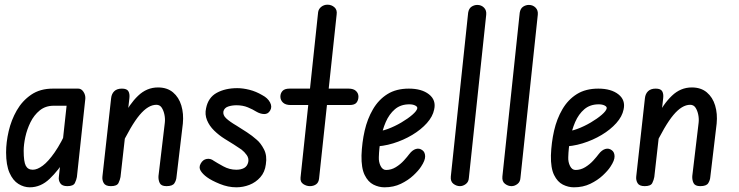

<svg xmlns="http://www.w3.org/2000/svg" viewBox="-20 -794 3151 819"><path d="M107 5Q82 5 58.5 -9.5Q35 -24 20.5 -57Q6 -90 6 -144Q6 -187 17 -234.5Q28 -282 51.5 -323Q75 -364 113 -390Q151 -416 205 -416H294L286 -343H209Q174 -343 149.5 -323Q125 -303 110 -272.5Q95 -242 88 -209.5Q81 -177 81 -151Q81 -104 90 -87Q99 -70 120 -70Q139 -70 162.5 -87.5Q186 -105 213.5 -144.5Q241 -184 270 -249L259 -116Q230 -68 192 -31.5Q154 5 107 5ZM267 0Q245 0 237 -12.5Q229 -25 231 -39L272 -416H314Q327 -416 336 -402.5Q345 -389 344 -373L308 -39Q306 -27 299.5 -13.5Q293 0 267 0Z M453 0Q430 0 422.5 -13Q415 -26 417 -42L454 -375Q456 -394 467.5 -405Q479 -416 500 -416Q521 -416 527.5 -405Q534 -394 532 -376L494 -39Q492 -27 485.5 -13.5Q479 0 453 0ZM690 0Q668 0 661.5 -13Q655 -26 656 -43L683 -270Q685 -287 681.5 -304.5Q678 -322 670 -334.5Q662 -347 647 -347Q612 -347 575.5 -303.5Q539 -260 491 -159L504 -293Q532 -350 569 -385.5Q606 -421 654 -421Q693 -421 718 -400Q743 -379 753.5 -344Q764 -309 760 -267L733 -40Q732 -25 724 -12.5Q716 0 690 0Z M988 5Q953 5 917.5 -9.5Q882 -24 863 -38Q845 -51 836 -65.5Q827 -80 836 -96Q845 -113 861.5 -116Q878 -119 892 -108Q906 -99 932.5 -84.5Q959 -70 988 -70Q1008 -70 1021.5 -77.5Q1035 -85 1039 -103Q1042 -119 1032.5 -132.5Q1023 -146 1010 -156Q996 -166 977.5 -177.5Q959 -189 938 -202Q914 -217 893.5 -237Q873 -257 863 -281.5Q853 -306 859 -332Q868 -378 904.5 -398Q941 -418 992 -418Q1016 -418 1044 -411Q1072 -404 1099 -388Q1122 -376 1132 -357Q1142 -338 1132 -322Q1123 -307 1106.5 -307.5Q1090 -308 1073 -318Q1059 -327 1037.5 -336Q1016 -345 989 -345Q969 -345 953 -339.5Q937 -334 933 -319Q930 -303 945 -289Q960 -275 989 -258Q1010 -245 1033 -230Q1056 -215 1075 -198Q1092 -184 1106 -157Q1120 -130 1114 -93Q1110 -60 1090.5 -38Q1071 -16 1044 -5.5Q1017 5 988 5Z M1302 0Q1287 0 1273.5 -9Q1260 -18 1262 -37L1337 -742Q1339 -756 1350.5 -765Q1362 -774 1377 -774Q1394 -774 1406.5 -763Q1419 -752 1416 -732L1341 -32Q1339 -15 1328 -7.5Q1317 0 1302 0ZM1176 -382Q1176 -396 1185 -406Q1194 -416 1215 -416H1467Q1488 -416 1498.5 -406Q1509 -396 1509 -382Q1509 -367 1501 -356.5Q1493 -346 1471 -346H1220Q1198 -346 1187 -356.5Q1176 -367 1176 -382Z M1620 5Q1596 5 1573 -6.5Q1550 -18 1535.5 -47.5Q1521 -77 1522 -131Q1524 -186 1535.5 -236.5Q1547 -287 1571 -328Q1595 -369 1632.5 -392.5Q1670 -416 1724 -416Q1779 -416 1810 -391.5Q1841 -367 1832 -327Q1826 -297 1801 -269Q1776 -241 1738.5 -218.5Q1701 -196 1657 -182.5Q1613 -169 1570 -169L1580 -233Q1605 -233 1634.5 -244Q1664 -255 1692 -271.5Q1720 -288 1739 -304.5Q1758 -321 1760 -332Q1761 -339 1751 -344Q1741 -349 1726 -349Q1689 -349 1664.5 -328Q1640 -307 1625.5 -273.5Q1611 -240 1604 -200.5Q1597 -161 1596 -124Q1595 -103 1603.5 -86Q1612 -69 1627 -69Q1649 -69 1668.5 -81Q1688 -93 1703 -109.5Q1718 -126 1726 -137Q1739 -154 1754 -158.5Q1769 -163 1782 -153Q1793 -145 1793.5 -127.5Q1794 -110 1776 -83Q1765 -66 1743 -45.5Q1721 -25 1690 -10Q1659 5 1620 5Z M1942 0Q1927 0 1914 -10Q1901 -20 1903 -41L1977 -740Q1980 -758 1991.5 -765.5Q2003 -773 2016 -773Q2033 -773 2044.5 -761.5Q2056 -750 2054 -731L1980 -35Q1979 -18 1967 -9Q1955 0 1942 0Z M2162 0Q2147 0 2134 -10Q2121 -20 2123 -41L2197 -740Q2200 -758 2211.5 -765.5Q2223 -773 2236 -773Q2253 -773 2264.5 -761.5Q2276 -750 2274 -731L2200 -35Q2199 -18 2187 -9Q2175 0 2162 0Z M2428 5Q2404 5 2381 -6.5Q2358 -18 2343.5 -47.5Q2329 -77 2330 -131Q2332 -186 2343.5 -236.5Q2355 -287 2379 -328Q2403 -369 2440.5 -392.5Q2478 -416 2532 -416Q2587 -416 2618 -391.5Q2649 -367 2640 -327Q2634 -297 2609 -269Q2584 -241 2546.5 -218.5Q2509 -196 2465 -182.5Q2421 -169 2378 -169L2388 -233Q2413 -233 2442.5 -244Q2472 -255 2500 -271.5Q2528 -288 2547 -304.5Q2566 -321 2568 -332Q2569 -339 2559 -344Q2549 -349 2534 -349Q2497 -349 2472.5 -328Q2448 -307 2433.5 -273.5Q2419 -240 2412 -200.5Q2405 -161 2404 -124Q2403 -103 2411.5 -86Q2420 -69 2435 -69Q2457 -69 2476.5 -81Q2496 -93 2511 -109.5Q2526 -126 2534 -137Q2547 -154 2562 -158.5Q2577 -163 2590 -153Q2601 -145 2601.5 -127.5Q2602 -110 2584 -83Q2573 -66 2551 -45.5Q2529 -25 2498 -10Q2467 5 2428 5Z M2730 0Q2707 0 2699.5 -13Q2692 -26 2694 -42L2731 -375Q2733 -394 2744.5 -405Q2756 -416 2777 -416Q2798 -416 2804.5 -405Q2811 -394 2809 -376L2771 -39Q2769 -27 2762.5 -13.5Q2756 0 2730 0ZM2967 0Q2945 0 2938.5 -13Q2932 -26 2933 -43L2960 -270Q2962 -287 2958.5 -304.5Q2955 -322 2947 -334.5Q2939 -347 2924 -347Q2889 -347 2852.5 -303.5Q2816 -260 2768 -159L2781 -293Q2809 -350 2846 -385.5Q2883 -421 2931 -421Q2970 -421 2995 -400Q3020 -379 3030.5 -344Q3041 -309 3037 -267L3010 -40Q3009 -25 3001 -12.5Q2993 0 2967 0Z"/></svg>

Font: Edu NSW ACT Foundation Medium
Style: Regular
Weight: 500
Version: Version 1.003